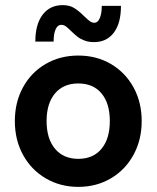

<svg xmlns="http://www.w3.org/2000/svg" viewBox="-20 -720 612 750"><path d="M38 -247Q38 -320.5 69.8 -378.8Q101.5 -437 158 -470Q214.5 -503 286 -503Q357 -503 413.2 -470Q469.5 -437 501.5 -378.8Q533.5 -320.5 533.5 -247Q533.5 -174 501.5 -115.2Q469.5 -56.5 413 -23.2Q356.5 10 286 10Q215.5 10 158.8 -23.2Q102 -56.5 70 -115Q38 -173.5 38 -247ZM286 -99.5Q344 -99.5 376.5 -138.8Q409 -178 409 -247Q409 -316.5 376.5 -355.2Q344 -394 286 -394Q227.5 -394 194.8 -355Q162 -316 162 -247Q162 -178 195 -138.8Q228 -99.5 286 -99.5ZM258 -598.5Q245 -611.5 237 -617.2Q229 -623 219 -623Q205.5 -623 197.5 -606Q189.5 -589 189.5 -557.5H118Q118 -625 146.5 -662.5Q175 -700 225 -700Q251.5 -700 270 -688.5Q288.5 -677 309 -656.5Q323 -643 331.2 -637Q339.5 -631 349 -631Q361.5 -631 369.5 -648.5Q377.5 -666 377.5 -697H452.5Q452.5 -629 424.5 -592.2Q396.5 -555.5 347.5 -555.5Q326 -555.5 309.8 -561.8Q293.5 -568 282.8 -576.5Q272 -585 258 -598.5Z"/></svg>

Font: HK Grotesk
Style: Bold
Weight: 700
Designer: Alfredo Marco Pradil
Foundry: Hanken Design Co.
Version: Version 3.001